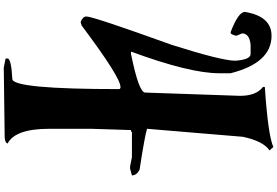

<svg xmlns="http://www.w3.org/2000/svg" viewBox="-248 -1230 1486 1030"><g transform="rotate(90 495.0 -715.0)"><path d="M768.6 -1438.5Q707 -1410.2 446.3 -1392.6V-1382.8Q494.1 -1346.7 494.1 -1259.8L476.6 -751Q476.6 -716.8 269.5 -674.8H256.8Q373 -990.2 373 -1148.4V-1209Q317.4 -1428.7 171.9 -1428.7Q67.4 -1428.7 43.9 -1286.1Q43.9 -1250 153.3 -1209Q166 -1209 171.9 -1240.2L159.2 -1270.5Q159.2 -1310.5 220.7 -1316.4H269.5Q299.8 -1316.4 305.7 -1234.4Q305.7 -1162.1 220.7 -893.6Q68.4 -470.7 68.4 -435.5Q68.4 -416 98.6 -404.3L117.2 -410.2Q394.5 -618.2 446.3 -618.2H452.1L458 -613.3Q458 -38.1 403.3 -38.1Q293.9 -32.2 293.9 -12.7V-2L342.8 7.8L713.9 2.9Q744.1 2.9 750 -12.7Q670.9 -53.7 670.9 -236.3V-460.9L677.7 -674.8H683.6L689.5 -679.7H823.2L872.1 -669.9H884.8L920.9 -679.7Q920.9 -705.1 890.6 -720.7Q712.9 -748 670.9 -760.7L713.9 -1275.4Q737.3 -1384.8 787.1 -1418Z"/></g></svg>

Font: Elementary Gothic 
Style: Regular
Weight: 400
Designer: Bill Roach / W.K. Roach
Version: Version 1.00 April 18, 2012, initial release